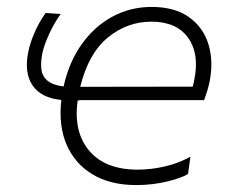

<svg xmlns="http://www.w3.org/2000/svg" viewBox="-20 -528 668 554"><path d="M373 6Q298.5 6 247.2 -24.8Q196 -55.5 172.2 -110.5Q148.5 -165.5 157 -239.5Q98 -245.5 73.5 -282.2Q49 -319 62 -380Q67 -404.5 79.5 -433.5Q92 -462.5 111.5 -490.5L155 -487.5Q136 -461 121.8 -429.8Q107.5 -398.5 102.5 -375.5Q97.5 -352 99 -331.5Q100.5 -311 115 -297Q129.5 -283 163.5 -278.5Q179 -348.5 215.5 -400Q252 -451.5 304 -479.8Q356 -508 417.5 -508Q484.5 -508 525.8 -478.2Q567 -448.5 581.8 -399.2Q596.5 -350 584.5 -291Q582 -279 577.5 -264.5Q573 -250 569 -239H208.5V-238H204Q191.5 -147.5 237.5 -93Q283.5 -38.5 377.5 -38.5Q416.5 -38.5 456.8 -48Q497 -57.5 529.5 -76L522.5 -26Q504.5 -14.5 462 -4.2Q419.5 6 373 6ZM416.5 -465.5Q347.5 -465.5 291.5 -420Q235.5 -374.5 211.5 -277.5L536 -278Q539 -288 540.5 -297.5Q556 -372.5 522.8 -419Q489.5 -465.5 416.5 -465.5Z"/></svg>

Font: Commissioner ExtraLight
Style: Italic
Weight: 200
Italic angle: -12°
Designer: Kostas Bartsokas
Foundry: Kostas Bartsokas
Version: Version 1.000; ttfautohint (v1.8.3)